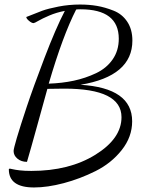

<svg xmlns="http://www.w3.org/2000/svg" viewBox="-20 -740 649 847"><path d="M564 -561Q564 -404 335 -366Q563 -352 563 -205Q563 -136 517 -78Q471 -20 402 14.5Q333 49 261 68Q189 87 130 87Q19 87 19 7Q19 4 24 4Q26 4 36 6.5Q46 9 67 11.5Q88 14 118 14Q286 14 401 -57.5Q516 -129 516 -223Q516 -349 264 -349Q251 -349 225.5 -348.5Q200 -348 189 -348Q175 -298 145 -189Q115 -80 99 -26Q74 -26 57 -40Q40 -54 40 -74Q40 -83 54 -131Q70 -185 98 -269Q126 -353 176 -484Q226 -615 266 -692Q229 -685 197.5 -671.5Q166 -658 149 -648Q132 -638 128 -638Q120 -638 108 -648Q96 -658 96 -665Q140 -683 166 -692.5Q192 -702 238 -711Q284 -720 333 -720Q373 -720 408 -714Q443 -708 481 -693Q519 -678 541.5 -644Q564 -610 564 -561ZM335 -699Q322 -699 316 -698Q257 -583 195 -371Q254 -373 305.5 -384Q357 -395 403.5 -417Q450 -439 477 -478Q504 -517 504 -569Q504 -699 335 -699Z"/></svg>

Font: Dancing Script
Style: Regular
Weight: 400
Designer: Pablo Impallari
Foundry: Pablo Impallari. www.impallari.com
Version: Version 1.002